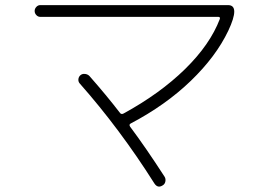

<svg xmlns="http://www.w3.org/2000/svg" viewBox="-20 -708 1040 733"><path d="M133.8 -643.6Q125 -643.6 118.7 -650.4Q112.3 -657.2 112.3 -666Q112.3 -674.8 118.7 -681.6Q125 -688.5 133.8 -688.5H850.6Q897.5 -688.5 851.6 -590.8Q804.7 -492.2 708.5 -399.4Q612.3 -306.6 478.5 -236.3Q471.7 -232.4 476.6 -224.6Q537.1 -143.6 608.4 -33.2Q613.3 -25.4 611.3 -15.1Q609.4 -4.9 600.6 0Q582 11.7 569.3 -7.8Q438.5 -214.8 284.2 -389.6Q278.3 -396.5 279.3 -405.8Q280.3 -415 287.1 -420.9Q293.9 -426.8 304.2 -425.8Q314.5 -424.8 321.3 -418Q386.7 -343.8 438.5 -276.4Q443.4 -270.5 451.2 -274.4Q590.8 -350.6 686.5 -444.3Q782.2 -538.1 819.3 -635.7Q821.3 -643.6 813.5 -643.6Z"/></svg>

Font: Rounded Mgen+ 2m light
Style: Regular
Weight: 200
Designer: [Source Han Sans]
Ryoko NISHIZUKA  (kana & ideographs); Paul D. Hunt (Latin, Greek & Cyrillic); Wenlong ZHANG  (bopomofo
Version: Version 1.059.20150602